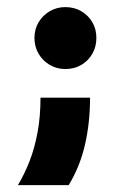

<svg xmlns="http://www.w3.org/2000/svg" viewBox="-20 -446 373 549"><path d="M166.7 -248.6Q142.4 -248.6 122.2 -260.4Q102.1 -272.2 90.3 -292.4Q78.5 -312.5 78.5 -337.5Q78.5 -362.5 90.3 -382.3Q102.1 -402.1 122.2 -413.9Q142.4 -425.7 166.7 -425.7Q192.4 -425.7 212.5 -413.9Q232.6 -402.1 244.1 -382.3Q255.6 -362.5 255.6 -337.5Q255.6 -312.5 244.1 -292.4Q232.6 -272.2 212.5 -260.4Q192.4 -248.6 166.7 -248.6ZM31.2 83.3Q50 52.1 64.6 14.6Q79.2 -22.9 87.5 -68.1Q95.8 -113.2 95.8 -166.7H237.5Q237.5 -95.1 222.9 -31.9Q208.3 31.2 176.4 83.3Z"/></svg>

Font: Afacad Flux ExtraBold
Style: Regular
Weight: 800
Designer: Kristian Moeller
Foundry: Dicotype
Version: Version 1.100